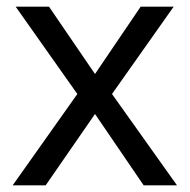

<svg xmlns="http://www.w3.org/2000/svg" viewBox="-20 -556 569 576"><path d="M212 -274 27 -536H127L265 -334L402 -536H501L316 -274L511 0H411L265 -214L117 0H18Z"/></svg>

Font: Noto Sans NKo Unjoined
Style: Regular
Weight: 400
Designer: Monotype Design Team
Foundry: Monotype Imaging Inc.
Version: Version 2.004